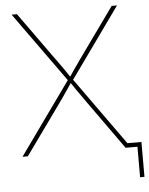

<svg xmlns="http://www.w3.org/2000/svg" viewBox="-59 -776 759 980"><g transform="rotate(-5 320.5 -286.0)"><path d="M29.8 0 299.8 -377.4V-361.8L37.6 -727.5H64.9L228 -500Q242.7 -480 256.8 -460.2Q271 -440.4 285.2 -420.2Q299.3 -399.9 313 -378.4H302.7Q316.9 -399.9 330.8 -420.2Q344.7 -440.4 358.9 -460.2Q373 -480 387.2 -500L550.3 -727.5H577.6L315.4 -360.8V-377.4L585.4 0H558.1L385.3 -242.2Q371.6 -261.7 357.9 -281Q344.2 -300.3 330.6 -320.1Q316.9 -339.8 303.2 -360.4H312.5Q298.8 -339.8 285.4 -320.1Q272 -300.3 258.5 -281Q245.1 -261.7 231 -242.2L57.1 0ZM618.7 156.2V0H565.9V-22.5H641.1V156.2Z"/></g></svg>

Font: Inter 16pt Thin
Style: Regular
Weight: 250
Version: Version 4.001;git-66647c0bb